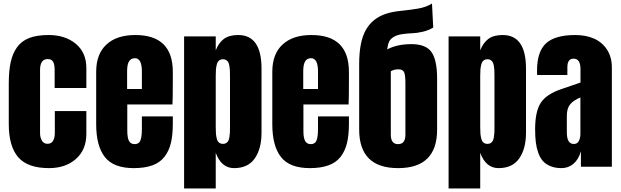

<svg xmlns="http://www.w3.org/2000/svg" viewBox="-20 -937 3491 1079"><path d="M255.4 7.8Q135.3 7.8 82.3 -53.5Q29.3 -114.7 29.3 -240.2V-465.8Q29.3 -537.6 39.8 -586.7Q50.3 -635.7 75.7 -671.4Q101.1 -707 144.5 -723.6Q188 -740.2 252.9 -740.2Q346.7 -740.2 406 -690.9Q465.3 -641.6 465.3 -554.2V-442.4H287.1V-544.9Q287.1 -573.7 278.8 -589.4Q270.5 -605 248 -605Q205.1 -605 205.1 -543.9V-189Q205.1 -164.1 215.6 -146.5Q226.1 -128.9 247.1 -128.9Q268.6 -128.9 278.3 -146Q288.1 -163.1 288.1 -189.9V-313H465.3V-185.1Q465.3 -95.7 407 -43.9Q348.6 7.8 255.4 7.8Z M731.4 7.8Q618.2 7.8 569.3 -54.4Q520.5 -116.7 520.5 -238.8V-533.2Q520.5 -633.8 578.4 -687Q636.2 -740.2 740.2 -740.2Q951.2 -740.2 951.2 -533.2V-480Q951.2 -383.3 949.2 -350.1H695.3V-208.5Q695.3 -194.3 695.8 -184.6Q696.3 -174.8 698.7 -163.1Q701.2 -151.4 705.3 -144Q709.5 -136.7 717.3 -131.8Q725.1 -127 736.3 -127Q761.2 -127 769.3 -147.9Q777.3 -168.9 777.3 -212.4V-282.7H951.2V-241.2Q951.2 -177.7 940.2 -132.6Q929.2 -87.4 903.8 -55.2Q878.4 -22.9 835.7 -7.6Q793 7.8 731.4 7.8ZM694.3 -535.6V-437H777.3V-535.6Q777.3 -609.9 738.3 -609.9Q716.3 -609.9 705.3 -592.5Q694.3 -575.2 694.3 -535.6Z M1192.4 122.1H1014.6V-732.4H1192.4V-654.3Q1209.5 -697.3 1238.8 -718.8Q1268.1 -740.2 1318.8 -740.2Q1449.7 -740.2 1449.7 -551.3V-190.9Q1449.7 -101.1 1411.6 -46.6Q1373.5 7.8 1295.4 7.8Q1224.1 7.8 1192.4 -78.1ZM1233.9 -128.4Q1244.6 -128.4 1252 -133.5Q1259.3 -138.7 1263.2 -146Q1267.1 -153.3 1269.3 -166.7Q1271.5 -180.2 1272 -192.1Q1272.5 -204.1 1272.5 -223.1V-509.3Q1272.5 -528.3 1272 -540.3Q1271.5 -552.2 1269.3 -565.7Q1267.1 -579.1 1263.2 -586.4Q1259.3 -593.8 1252 -598.9Q1244.6 -604 1233.9 -604Q1220.2 -604 1211.4 -597.2Q1202.6 -590.3 1198.7 -575.9Q1194.8 -561.5 1193.6 -546.9Q1192.4 -532.2 1192.4 -509.3V-223.1Q1192.4 -200.2 1193.6 -185.5Q1194.8 -170.9 1198.7 -156.5Q1202.6 -142.1 1211.4 -135.3Q1220.2 -128.4 1233.9 -128.4Z M1721.2 7.8Q1607.9 7.8 1559.1 -54.4Q1510.3 -116.7 1510.3 -238.8V-533.2Q1510.3 -633.8 1568.1 -687Q1626 -740.2 1730 -740.2Q1940.9 -740.2 1940.9 -533.2V-480Q1940.9 -383.3 1939 -350.1H1685.1V-208.5Q1685.1 -194.3 1685.5 -184.6Q1686 -174.8 1688.5 -163.1Q1690.9 -151.4 1695.1 -144Q1699.2 -136.7 1707 -131.8Q1714.8 -127 1726.1 -127Q1751 -127 1759 -147.9Q1767.1 -168.9 1767.1 -212.4V-282.7H1940.9V-241.2Q1940.9 -177.7 1929.9 -132.6Q1918.9 -87.4 1893.6 -55.2Q1868.2 -22.9 1825.4 -7.6Q1782.7 7.8 1721.2 7.8ZM1684.1 -535.6V-437H1767.1V-535.6Q1767.1 -609.9 1728 -609.9Q1706.1 -609.9 1695.1 -592.5Q1684.1 -575.2 1684.1 -535.6Z M2176.3 -536.6V-179.7Q2176.3 -127 2217.3 -127Q2258.3 -127 2258.3 -179.7V-468.8Q2258.3 -514.6 2251 -531Q2243.7 -547.4 2219.2 -547.4Q2193.8 -547.4 2176.3 -536.6ZM2148.4 -859.4Q2183.6 -871.1 2234.6 -876.2Q2285.6 -881.3 2330.1 -888.9Q2374.5 -896.5 2407.7 -917L2414.6 -782.2Q2388.2 -766.1 2355.5 -758.5Q2322.8 -751 2297.4 -750.2Q2272 -749.5 2243.7 -745.6Q2215.3 -741.7 2196.8 -731.9Q2174.8 -720.2 2167 -703.4Q2159.2 -686.5 2155.8 -659.2Q2210.9 -689 2292.5 -689Q2373 -689 2404.8 -644.5Q2436.5 -600.1 2436.5 -494.1V-208.5Q2436.5 7.8 2217.3 7.8Q1998.5 7.8 1998.5 -209V-577.6Q1998.5 -702.1 2035.6 -768.1Q2072.8 -834 2148.4 -859.4Z M2678.7 122.1H2501V-732.4H2678.7V-654.3Q2695.8 -697.3 2725.1 -718.8Q2754.4 -740.2 2805.2 -740.2Q2936 -740.2 2936 -551.3V-190.9Q2936 -101.1 2897.9 -46.6Q2859.9 7.8 2781.7 7.8Q2710.4 7.8 2678.7 -78.1ZM2720.2 -128.4Q2731 -128.4 2738.3 -133.5Q2745.6 -138.7 2749.5 -146Q2753.4 -153.3 2755.6 -166.7Q2757.8 -180.2 2758.3 -192.1Q2758.8 -204.1 2758.8 -223.1V-509.3Q2758.8 -528.3 2758.3 -540.3Q2757.8 -552.2 2755.6 -565.7Q2753.4 -579.1 2749.5 -586.4Q2745.6 -593.8 2738.3 -598.9Q2731 -604 2720.2 -604Q2706.5 -604 2697.8 -597.2Q2689 -590.3 2685.1 -575.9Q2681.2 -561.5 2679.9 -546.9Q2678.7 -532.2 2678.7 -509.3V-223.1Q2678.7 -200.2 2679.9 -185.5Q2681.2 -170.9 2685.1 -156.5Q2689 -142.1 2697.8 -135.3Q2706.5 -128.4 2720.2 -128.4Z M3135.7 7.8Q3100.1 7.8 3073.5 -3.2Q3046.9 -14.2 3030.5 -32.7Q3014.2 -51.3 3004.4 -79.6Q2994.6 -107.9 2991 -138.9Q2987.3 -169.9 2987.3 -210Q2987.3 -310.1 3018.6 -358.6Q3049.8 -407.2 3133.8 -436L3242.2 -473.1V-548.3Q3242.2 -607.4 3203.6 -607.4Q3168.5 -607.4 3168.5 -559.6V-515.6H2998.5Q2998 -521 2998 -539.6Q2998 -647.5 3048.8 -693.8Q3099.6 -740.2 3212.9 -740.2Q3272.5 -740.2 3318.4 -720Q3364.3 -699.7 3391.4 -658Q3418.5 -616.2 3418.5 -558.1V0H3244.6V-86.9Q3231.9 -41.5 3202.9 -16.8Q3173.8 7.8 3135.7 7.8ZM3204.6 -127.9Q3224.1 -127.9 3232.9 -144.5Q3241.7 -161.1 3241.7 -185.1V-389.2Q3202.6 -373.5 3184.1 -350.6Q3165.5 -327.6 3165.5 -287.1V-192.9Q3165.5 -127.9 3204.6 -127.9Z"/></svg>

Font: Anton
Style: Regular
Weight: 400
Designer: Vernon Adams, Tural Alisoy
Foundry: Vernon Adams
Version: Version 2.300